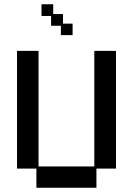

<svg xmlns="http://www.w3.org/2000/svg" viewBox="-20 -870 626 902"><path d="M151 12V-78H60V-631H161V-88H423V-631H525V-78H433V12ZM266 -705V-749H220V-795H175V-850H230V-804H276V-759H321V-705Z"/></svg>

Font: Pixelify Sans
Style: Regular
Weight: 400
Designer: Stefie Justprince
Foundry: Typecalism Foundryline
Version: Version 1.000;February 13, 2025;FontCreator 15.0.0.3015 64-b